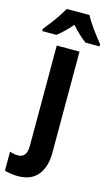

<svg xmlns="http://www.w3.org/2000/svg" viewBox="-189 -818 641 1109"><g transform="rotate(15 131.5 -263.0)"><path d="M40 240Q21 240 -2.5 236.5Q-26 233 -39 229V115Q-13 124 11 124Q36 124 49.5 107Q63 90 63 50V-547H199V59Q199 142 159.5 191Q120 240 40 240ZM200 -766Q217 -733 246 -693Q275 -653 303 -619V-606H219Q199 -621 176 -642Q153 -663 131 -689Q84 -635 45 -606H-40V-619Q-24 -638 -3.5 -665Q17 -692 35 -719Q53 -746 64 -766Z"/></g></svg>

Font: Noto Sans Condensed
Style: Bold
Weight: 700
Width: 3
Designer: Monotype Design Team
Foundry: Monotype Imaging Inc.
Version: Version 2.013; ttfautohint (v1.8.4.7-5d5b)